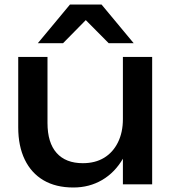

<svg xmlns="http://www.w3.org/2000/svg" viewBox="-20 -819 772 853"><path d="M306 14Q228 14 173.5 -18Q119 -50 90 -110Q61 -170 61 -253V-566H191V-273Q191 -185 231.5 -139.5Q272 -94 348 -94Q403 -94 442.5 -118Q482 -142 504 -186.5Q526 -231 526 -290L571 -265Q563 -178 527 -115.5Q491 -53 434 -19.5Q377 14 306 14ZM526 0V-204V-566H656V-184V0ZM291 -799H431L574 -627H463L333 -758H389L260 -627H148Z"/></svg>

Font: Bounded
Style: Regular
Weight: 400
Designer: Vlad Churkin
Version: Version 1.0